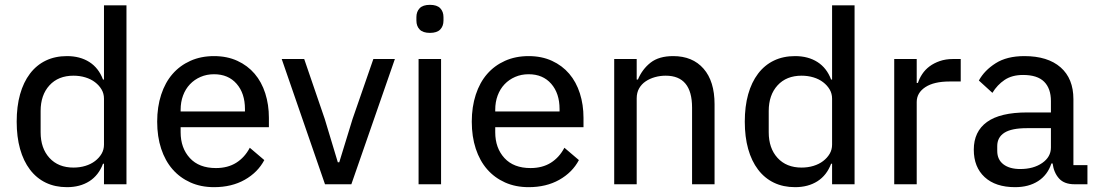

<svg xmlns="http://www.w3.org/2000/svg" viewBox="-20 -762 4546 794"><path d="M410 -85H406Q388 -37 349.5 -12.5Q311 12 257 12Q208 12 169.5 -6.5Q131 -25 104 -60.5Q77 -96 63 -146Q49 -196 49 -259Q49 -322 63 -372Q77 -422 104 -457.5Q131 -493 169.5 -511.5Q208 -530 257 -530Q311 -530 349.5 -505.5Q388 -481 406 -433H410V-740H503V0H410ZM284 -69Q310 -69 333 -76Q356 -83 373 -96Q390 -109 400 -126Q410 -143 410 -164V-354Q410 -375 400 -392Q390 -409 373 -422Q356 -435 333 -442Q310 -449 284 -449Q221 -449 184.5 -409Q148 -369 148 -303V-215Q148 -149 184.5 -109Q221 -69 284 -69Z M865 12Q811 12 767.5 -7.5Q724 -27 693.5 -62Q663 -97 646.5 -147Q630 -197 630 -259Q630 -320 646.5 -370.5Q663 -421 693.5 -456Q724 -491 767.5 -510.5Q811 -530 865 -530Q919 -530 961.5 -510.5Q1004 -491 1033 -457Q1062 -423 1077 -376Q1092 -329 1092 -275V-236H727V-215Q727 -150 765 -108.5Q803 -67 873 -67Q922 -67 957 -89Q992 -111 1013 -151L1073 -100Q1046 -49 992 -18.5Q938 12 865 12ZM865 -455Q835 -455 809.5 -444Q784 -433 765.5 -413.5Q747 -394 737 -367Q727 -340 727 -308V-301H993V-311Q993 -376 958.5 -415.5Q924 -455 865 -455Z M1324 0 1145 -518H1238L1323 -270L1377 -91H1383L1438 -270L1524 -518H1613L1433 0Z M1758 -626Q1729 -626 1715.5 -640Q1702 -654 1702 -677V-691Q1702 -714 1715.5 -728Q1729 -742 1758 -742Q1787 -742 1800.5 -728Q1814 -714 1814 -691V-677Q1814 -654 1800.5 -640Q1787 -626 1758 -626ZM1711 -518H1804V0H1711Z M2166 12Q2112 12 2068.5 -7.5Q2025 -27 1994.5 -62Q1964 -97 1947.5 -147Q1931 -197 1931 -259Q1931 -320 1947.5 -370.5Q1964 -421 1994.5 -456Q2025 -491 2068.5 -510.5Q2112 -530 2166 -530Q2220 -530 2262.5 -510.5Q2305 -491 2334 -457Q2363 -423 2378 -376Q2393 -329 2393 -275V-236H2028V-215Q2028 -150 2066 -108.5Q2104 -67 2174 -67Q2223 -67 2258 -89Q2293 -111 2314 -151L2374 -100Q2347 -49 2293 -18.5Q2239 12 2166 12ZM2166 -455Q2136 -455 2110.5 -444Q2085 -433 2066.5 -413.5Q2048 -394 2038 -367Q2028 -340 2028 -308V-301H2294V-311Q2294 -376 2259.5 -415.5Q2225 -455 2166 -455Z M2520 0V-518H2613V-433H2618Q2636 -476 2670.5 -503Q2705 -530 2764 -530Q2844 -530 2889.5 -478Q2935 -426 2935 -331V0H2842V-317Q2842 -449 2733 -449Q2710 -449 2688.5 -443Q2667 -437 2650 -425.5Q2633 -414 2623 -396.5Q2613 -379 2613 -355V0Z M3421 -85H3417Q3399 -37 3360.5 -12.5Q3322 12 3268 12Q3219 12 3180.5 -6.5Q3142 -25 3115 -60.5Q3088 -96 3074 -146Q3060 -196 3060 -259Q3060 -322 3074 -372Q3088 -422 3115 -457.5Q3142 -493 3180.5 -511.5Q3219 -530 3268 -530Q3322 -530 3360.5 -505.5Q3399 -481 3417 -433H3421V-740H3514V0H3421ZM3295 -69Q3321 -69 3344 -76Q3367 -83 3384 -96Q3401 -109 3411 -126Q3421 -143 3421 -164V-354Q3421 -375 3411 -392Q3401 -409 3384 -422Q3367 -435 3344 -442Q3321 -449 3295 -449Q3232 -449 3195.5 -409Q3159 -369 3159 -303V-215Q3159 -149 3195.5 -109Q3232 -69 3295 -69Z M3678 0V-518H3771V-419H3776Q3782 -438 3794 -456Q3806 -474 3824 -487.5Q3842 -501 3866.5 -509.5Q3891 -518 3922 -518H3953V-425H3907Q3842 -425 3806.5 -401.5Q3771 -378 3771 -340V0Z M4424 0Q4381 0 4359.5 -24Q4338 -48 4333 -86H4328Q4312 -38 4273 -13Q4234 12 4178 12Q4097 12 4052 -29.5Q4007 -71 4007 -143Q4007 -218 4061.5 -257.5Q4116 -297 4228 -297H4326V-344Q4326 -396 4298 -424Q4270 -452 4211 -452Q4165 -452 4134.5 -431.5Q4104 -411 4084 -378L4028 -429Q4051 -471 4097.5 -500.5Q4144 -530 4216 -530Q4313 -530 4366 -483.5Q4419 -437 4419 -352V-79H4477V0ZM4199 -63Q4254 -63 4290 -88Q4326 -113 4326 -152V-232H4227Q4163 -232 4133.5 -213Q4104 -194 4104 -158V-138Q4104 -102 4129.5 -82.5Q4155 -63 4199 -63Z"/></svg>

Font: IBM Plex Sans Devanagari Text
Style: Regular
Weight: 450
Designer: Mike Abbink, Paul van der Laan, Pieter van Rosmalen, Erin McLaughlin
Foundry: Bold Monday
Version: Version 1.1